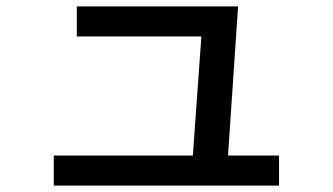

<svg xmlns="http://www.w3.org/2000/svg" viewBox="-20 -580 1040 600"><path d="M579 -42 612 -504 645 -466H220V-560H724L689 -41ZM148 0V-94H852V0Z"/></svg>

Font: M PLUS 2 Thin Medium
Style: Regular
Weight: 500
Version: Version 1.001